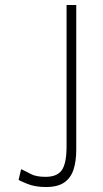

<svg xmlns="http://www.w3.org/2000/svg" viewBox="-20 -743 415 773"><path d="M287 -140Q287 -94 276 -60.2Q265 -26.5 238.5 -8.2Q212 10 165 10Q122.5 10 91.5 -2.2Q60.5 -14.5 55 -19L65 -62Q81.5 -54.5 103.2 -42.8Q125 -31 163 -31Q210.5 -31 229.2 -58.5Q248 -86 248 -154V-723H287Z"/></svg>

Font: Public Sans Thin
Style: Regular
Weight: 100
Designer: The Public Sans project authors (U.S. Web Design System). Libre Franklin designed by Pablo Impallari and Rodrigo Fuenzal
Version: Version 1.008